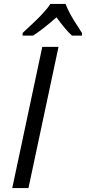

<svg xmlns="http://www.w3.org/2000/svg" viewBox="-20 -951 435 971"><path d="M394.5 -771H344.2Q315.9 -794.9 265.6 -863.3Q201.2 -806.2 147.5 -771H94.2V-784.2Q168 -851.6 193.8 -880.4Q223.6 -912.1 234.4 -931.2H311.5Q330.1 -881.8 374 -816.4L394.5 -784.2ZM275.9 -713.9 124 0H42L193.8 -713.9Z"/></svg>

Font: Open Sans Hebrew
Style: Italic
Weight: 400
Italic angle: -12°
Foundry: Ascender Corporation, Yanek Iontef
Version: Version 2.001;PS 002.001;hotconv 1.0.70;makeotf.lib2.5.58329